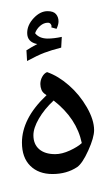

<svg xmlns="http://www.w3.org/2000/svg" viewBox="-20 -697 448 769"><path d="M141.6 -360.4Q141.6 -376 149.2 -389.6Q156.7 -403.3 168.5 -408.2Q213.4 -392.6 256.1 -355.2Q298.8 -317.9 327.9 -267.3Q356.9 -216.8 356.9 -175.8Q356.9 -146 333.5 -94.2Q310.1 -42.5 289.1 -27.8Q247.1 0 190.4 0Q134.3 0 101.1 -33Q67.9 -65.9 67.9 -126Q67.9 -172.9 91.6 -220Q115.2 -267.1 166.5 -315.9Q150.9 -325.2 146.2 -336.9Q141.6 -348.6 141.6 -360.4ZM113.8 -155.3Q113.8 -119.6 136.7 -99.6Q159.7 -79.6 201.2 -79.6Q228 -79.6 259.8 -94.2Q291.5 -108.9 307.6 -124Q287.1 -222.7 194.8 -294.4Q157.7 -259.8 135.7 -221.9Q113.8 -184.1 113.8 -155.3ZM168.9 -457ZM215.3 29.3ZM215.3 51.8ZM185.5 -587.4 186.5 -592.3Q186.5 -596.7 182.6 -601.3Q178.7 -606 171.9 -606Q155.3 -606 140.9 -593.5Q126.5 -581.1 120.6 -564Q137.2 -542.5 171.4 -542.5Q195.8 -542.5 227.5 -549.3L225.1 -506.3Q185.1 -496.1 157.5 -485.6Q129.9 -475.1 88.4 -452.6L85.9 -495.6L106.9 -508.3L129.4 -520.5Q88.9 -528.3 88.9 -564.9Q88.9 -596.7 115 -624.5Q141.1 -652.3 170.4 -652.3Q194.3 -652.3 204.3 -640.4Q214.4 -628.4 214.4 -611.3Q214.4 -598.6 206.5 -581.5ZM152.8 -676.8ZM168.9 -457.5Z"/></svg>

Font: Noto Naskh Arabic
Style: Regular
Weight: 400
Designer: Monotype Design team
Foundry: Monotype Imaging Inc.
Version: Version 1.01